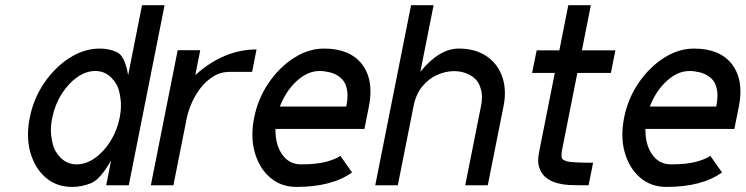

<svg xmlns="http://www.w3.org/2000/svg" viewBox="-20 -718 2889 744"><path d="M277.3 -81.1Q313 -81.1 347.7 -105.5Q382.3 -129.9 408 -170.9Q433.6 -211.9 443.8 -261.7Q448.7 -287.1 448.7 -310.5Q448.7 -333 441.9 -363.5Q435.1 -394 409.9 -418.5Q384.8 -442.9 349.1 -442.9Q313 -442.9 278.6 -418.5Q244.1 -394 218.3 -352.8Q192.4 -311.5 182.6 -261.7Q177.2 -236.3 177.2 -212.9Q177.2 -190.9 184.3 -160.4Q191.4 -129.9 216.3 -105.5Q241.2 -81.1 277.3 -81.1ZM366.7 -529.8Q403.3 -529.8 433.6 -515.6Q463.9 -501.5 476.6 -426.8L530.3 -697.8H617.7L479 0H391.6L410.6 -96.7Q368.7 -22.5 332.5 -8.1Q296.4 6.3 259.8 6.3Q199.2 6.3 157.2 -29.8Q115.2 -65.9 97.7 -127Q88.4 -159.7 88.4 -196.3Q88.4 -227.5 95.2 -261.7Q109.9 -335.9 151.4 -396.7Q192.9 -457.5 249.5 -493.7Q306.2 -529.8 366.7 -529.8Z M974.1 -526.4 957 -439.5H869.6Q834.5 -439.5 805.9 -421.4Q777.3 -403.3 756.3 -375.7Q735.4 -348.1 722.2 -317.4Q709 -286.6 703.6 -259.8L651.9 0H564.5L668.5 -523.4H755.9L736.8 -427.2Q847.2 -526.4 974.1 -526.4Z M1064.5 -305.2H1321.8Q1326.7 -329.6 1326.7 -348.6Q1326.7 -364.7 1321 -384.5Q1315.4 -404.3 1297.6 -418.5Q1279.8 -432.6 1258.3 -437.7Q1236.8 -442.9 1218.3 -442.9Q1172.4 -442.9 1130.1 -404.3Q1087.9 -365.7 1064.5 -305.2ZM1392.1 -218.3H1047.4V-214.4Q1047.4 -156.2 1074 -118.7Q1100.6 -81.1 1146.5 -81.1Q1206.5 -81.1 1244.4 -91.3Q1282.2 -101.6 1298.8 -114.3L1344.2 -49.8Q1266.1 6.3 1128.9 6.3Q1068.8 6.3 1026.9 -29.8Q984.9 -65.9 967.3 -127Q958 -159.7 958 -196.3Q958 -227.5 964.8 -261.7Q979.5 -335.9 1021 -396.7Q1062.5 -457.5 1119.1 -493.7Q1175.8 -529.8 1235.8 -529.8Q1335.4 -529.8 1382.8 -469.2Q1415.5 -426.3 1415.5 -363.8Q1415.5 -336.9 1409.7 -306.6Z M1521.5 0H1434.1L1572.8 -697.8H1660.2L1608.9 -439.9Q1682.1 -529.8 1757.3 -529.8Q1820.8 -529.8 1864.3 -501Q1907.7 -472.2 1925.8 -421.9Q1936.5 -392.1 1936.5 -357.4Q1936.5 -333 1931.2 -306.6L1870.1 0H1782.7L1843.8 -306.6Q1847.7 -326.2 1847.7 -342.8Q1847.7 -366.2 1837.2 -389.9Q1826.7 -413.6 1799.6 -428Q1772.5 -442.4 1739.7 -442.4Q1707.5 -442.4 1674.6 -428Q1641.6 -413.6 1616.7 -383.5Q1591.8 -353.5 1582.5 -306.6Z M2129.9 -435.5H2042L2059.6 -522.9H2147.5L2182.1 -697.8H2269.5L2234.9 -522.9H2364.7L2347.2 -435.5H2217.3L2156.7 -130.4Q2155.8 -124 2155.8 -118.2Q2155.8 -113.8 2156.7 -106.7Q2157.7 -99.6 2174.8 -93.5Q2191.9 -87.4 2278.3 -87.4L2260.7 0Q2205.1 0 2183.6 -1.2Q2162.1 -2.4 2139.4 -8.3Q2116.7 -14.2 2097.9 -28.1Q2079.1 -42 2070.3 -66.9Q2065.4 -79.6 2065.4 -96.7Q2065.4 -111.8 2069.3 -130.4Z M2498 -305.2H2755.4Q2760.3 -329.6 2760.3 -348.6Q2760.3 -364.7 2754.6 -384.5Q2749 -404.3 2731.2 -418.5Q2713.4 -432.6 2691.9 -437.7Q2670.4 -442.9 2651.9 -442.9Q2606 -442.9 2563.7 -404.3Q2521.5 -365.7 2498 -305.2ZM2825.7 -218.3H2481V-214.4Q2481 -156.2 2507.6 -118.7Q2534.2 -81.1 2580.1 -81.1Q2640.1 -81.1 2678 -91.3Q2715.8 -101.6 2732.4 -114.3L2777.8 -49.8Q2699.7 6.3 2562.5 6.3Q2502.4 6.3 2460.4 -29.8Q2418.5 -65.9 2400.9 -127Q2391.6 -159.7 2391.6 -196.3Q2391.6 -227.5 2398.4 -261.7Q2413.1 -335.9 2454.6 -396.7Q2496.1 -457.5 2552.7 -493.7Q2609.4 -529.8 2669.4 -529.8Q2769 -529.8 2816.4 -469.2Q2849.1 -426.3 2849.1 -363.8Q2849.1 -336.9 2843.3 -306.6Z"/></svg>

Font: Qaz
Style: Italic
Weight: 400
Italic angle: -11.25°
Designer: GGBotNet
Foundry: f0n7
Version: 0.70